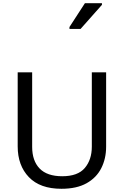

<svg xmlns="http://www.w3.org/2000/svg" viewBox="-20 -1164 771 1194"><path d="M640 -252Q640 -178 610 -118.5Q580 -59 518.5 -24.5Q457 10 362 10Q229 10 159.5 -62.5Q90 -135 90 -254V-714H180V-251Q180 -164 226.5 -116Q273 -68 367 -68Q464 -68 507.5 -119.5Q551 -171 551 -252V-714H640ZM412 -984V-996L508 -1144H614V-1134L481 -984Z"/></svg>

Font: Noto Sans Tifinagh Air
Style: Regular
Weight: 400
Designer: JamraPatel
Foundry: JamraPatel LLC
Version: Version 2.006; ttfautohint (v1.8.4.7-5d5b)